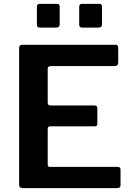

<svg xmlns="http://www.w3.org/2000/svg" viewBox="-20 -974 685 994"><path d="M289 -940V-849Q289 -839 284.5 -835Q280 -831 268 -831H188Q178 -831 174.5 -835Q171 -839 171 -847V-938Q171 -954 184 -954H276Q289 -954 289 -940ZM508 -940V-849Q508 -839 503 -835Q498 -831 486 -831H407Q397 -831 393.5 -835Q390 -839 390 -847V-938Q390 -954 403 -954H495Q508 -954 508 -940ZM79 -725Q79 -742 94 -742H579Q592 -742 592 -727V-651Q592 -632 574 -632H244Q227 -632 227 -618V-443Q227 -428 241 -428H469Q484 -428 484 -413V-332Q484 -327 481 -323.5Q478 -320 470 -320H240Q227 -320 227 -308V-122Q227 -110 238 -110H588Q604 -110 604 -96V-15Q604 -9 600 -4.5Q596 0 587 0H98Q79 0 79 -18V-725Z"/></svg>

Font: Libre Franklin SemiBold
Style: Regular
Weight: 600
Designer: Pablo Impallari, Rodrigo Fuenzalida, Nhung Nguyen
Foundry: Impallari Type
Version: Version 3.000